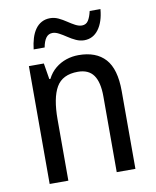

<svg xmlns="http://www.w3.org/2000/svg" viewBox="-83 -796 698 860"><g transform="rotate(-10 266.5 -366.0)"><path d="M300 -546Q380 -546 421.5 -500Q463 -454 463 -354V0H378V-345Q378 -409 355.5 -441Q333 -473 284 -473Q214 -473 186 -424.5Q158 -376 158 -278V0H73V-536H141L153 -463H158Q172 -491 194.5 -509.5Q217 -528 244 -537Q271 -546 300 -546ZM433 -732Q428 -674 403 -640.5Q378 -607 338 -607Q319 -607 300.5 -615.5Q282 -624 265 -635.5Q248 -647 232 -655.5Q216 -664 203 -664Q184 -664 173 -649Q162 -634 157 -606H107Q110 -633 117 -656Q124 -679 136 -696Q148 -713 165 -722Q182 -731 203 -731Q223 -731 241 -722.5Q259 -714 276 -702.5Q293 -691 309 -682.5Q325 -674 339 -674Q358 -674 368 -689.5Q378 -705 384 -732Z"/></g></svg>

Font: Noto Sans Display SemiCondensed
Style: Regular
Weight: 400
Width: 4
Version: Version 2.003